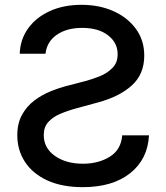

<svg xmlns="http://www.w3.org/2000/svg" viewBox="-20 -757 683 789"><path d="M320.3 12.1Q235.1 12.1 174.9 -15.4Q114.7 -43 82.9 -91.3Q51.1 -139.6 51.1 -201Q51.1 -250 70.5 -285.2Q89.8 -320.3 121.1 -343.9Q152.3 -367.5 189.1 -382.3Q225.9 -397 260.3 -405.5L331.3 -424Q359.7 -431.5 390.4 -443.9Q421.2 -456.3 442.5 -478.3Q463.4 -499.6 463.4 -533.7V-534.8Q463.4 -581.3 424 -611.9Q384.6 -642.4 317.5 -642.4Q255 -642.4 214 -614.5Q172.9 -586.6 166.9 -536.2H61.1Q62.9 -594.5 95.3 -639.9Q127.8 -685.4 184.5 -711.3Q241.1 -737.2 315 -737.2Q388.1 -737.2 446.4 -711.1Q504.6 -685 538.7 -638.1Q572.8 -591.3 572.8 -528.4Q572.8 -452.4 522 -406.2Q471.2 -360.1 383.5 -336.3L297.6 -312.9Q258.9 -302.6 227.6 -289.2Q196.4 -275.9 178.1 -255.1Q159.8 -234.4 159.8 -202.1Q159.8 -148.8 205.4 -116.5Q251.1 -84.2 321 -84.2Q384.6 -84.2 431.1 -112.9Q477.6 -141.7 482.2 -201H592.3Q587 -102.3 514.7 -45.1Q442.5 12.1 320.3 12.1Z"/></svg>

Font: Linik Sans Medium
Style: Regular
Weight: 500
Designer: Rasmus Andersson (font), Cristiano Sobral (main changes)
Foundry: rsms
Version: Version 3.018;June 1, 2022;FontCreator 14.0.0.2814 64-bit; t